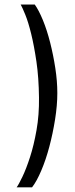

<svg xmlns="http://www.w3.org/2000/svg" viewBox="-20 -759 326 839"><path d="M52.7 59.6Q61.5 47.9 78.1 13.2Q94.7 -21.5 111.3 -72.8Q127.9 -124 139.6 -190.4Q151.4 -256.8 150.4 -333Q149.4 -419.9 139.2 -489.7Q128.9 -559.6 116.2 -611.3Q103.5 -663.1 90.3 -695.3Q77.1 -727.5 70.3 -739.3H131.8Q149.4 -714.8 167.5 -670.9Q185.5 -627 199.2 -572.8Q212.9 -518.6 221.7 -461.4Q230.5 -404.3 230.5 -352.5Q230.5 -298.8 220.7 -237.3Q210.9 -175.8 195.8 -118.7Q180.7 -61.5 160.6 -14.2Q140.6 33.2 120.1 59.6Z"/></svg>

Font: Allerta
Style: Stencil
Weight: 400
Designer: Matt McInerney
Foundry: Matt McInerney
Version: Version 1.0